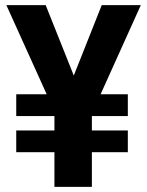

<svg xmlns="http://www.w3.org/2000/svg" viewBox="-20 -731 576 751"><path d="M268.6 -435.5 377.9 -710.9H530.8L373.5 -362.3H480V-276.9H339.4V-220.7H480V-135.7H339.4V0H192.9V-135.7H43.5V-220.7H192.9V-276.9H43.5V-362.3H162.6L4.9 -710.9H158.7Z"/></svg>

Font: Vazir UI
Style: Bold-UI
Weight: 700
Designer: Saber Rastikerdar
Foundry: Saber Rastikerdar
Version: Version 30.1.0